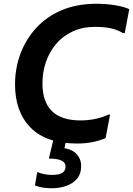

<svg xmlns="http://www.w3.org/2000/svg" viewBox="-20 -752 708 1022"><path d="M60 -303Q60 -388 88.5 -465Q117 -542 172 -602.5Q227 -663 308 -697.5Q389 -732 494 -732Q546 -732 594 -724Q642 -716 668 -703L644 -576H634Q610 -591 575 -600Q540 -609 486 -609Q419 -609 366.5 -584.5Q314 -560 278.5 -518Q243 -476 224.5 -422Q206 -368 206 -308Q206 -209 257 -160Q308 -111 408 -111Q451 -111 489.5 -119.5Q528 -128 557 -142H566L542 -17Q513 -4 474.5 4Q436 12 391 12Q227 12 143.5 -72Q60 -156 60 -303ZM182 165Q215 179 258 179Q296 179 312.5 167.5Q329 156 329 134Q329 113 307 102.5Q285 92 240 92L268 -24H336L323 37Q365 43 388.5 69Q412 95 412 130Q412 174 389.5 200Q367 226 331.5 238Q296 250 256 250Q227 250 205 246Q183 242 166 235L178 165Z"/></svg>

Font: Kufam SemiBold
Style: Italic
Weight: 600
Italic angle: -11°
Designer: Artur Schmal
Foundry: Original Type
Version: Version 1.301; ttfautohint (v1.8.3)